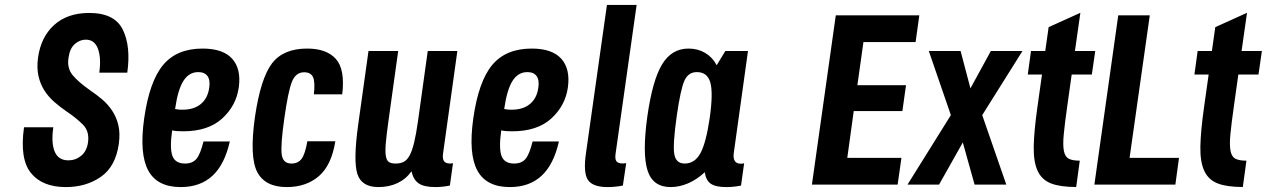

<svg xmlns="http://www.w3.org/2000/svg" viewBox="-20 -750 5146 780"><path d="M77.6 -233Q59.4 -104.6 105.6 -47.3Q151.9 10 247.6 10Q329.7 10 389.6 -31.5Q449.6 -73 462.7 -165.6Q468.7 -209.9 460.5 -242.9Q452.3 -275.9 435 -301.4Q417.7 -327 394.8 -346.4Q371.9 -365.7 348.1 -381.7Q296.7 -417.7 274.3 -445.8Q251.9 -473.9 258.3 -515Q263.4 -553 283.7 -570.9Q304 -588.9 328.7 -588.9Q364.1 -588.9 377.9 -551.9Q391.6 -514.9 383.4 -454.9H497.1Q512.1 -562.3 478.7 -629.9Q445.3 -697.4 342.4 -697.4Q254 -697.4 200.1 -648.6Q146.1 -599.9 134.4 -515.3Q129 -473.6 136.3 -441.1Q143.6 -408.6 160.3 -382.5Q177 -356.4 201 -335.5Q225 -314.6 252.7 -295.7Q289.4 -271 316.5 -244.1Q343.6 -217.3 337.7 -172.4Q332.6 -136 309.9 -117.3Q287.1 -98.6 258.1 -98.6Q216.9 -98.6 202.1 -134.4Q187.4 -170.1 196.6 -233Z M565.6 -268.3Q545.6 -125.6 582 -57.8Q618.4 10 714.1 10Q793.7 10 843.1 -35.9Q892.6 -81.7 913.6 -175.3H806.7Q794 -123.7 778.1 -104.6Q762.1 -85.6 731.6 -85.6Q692.4 -85.6 680.6 -116.1Q668.9 -146.6 679.3 -220.4Q688.4 -218.1 700.2 -217.4Q712 -216.6 723.9 -216.6Q825.3 -216.6 882.4 -268.4Q939.4 -320.3 950 -394.6Q960.4 -470 923.2 -511.4Q886 -552.7 803.1 -552.7Q698 -552.7 642.4 -485.8Q586.9 -418.9 565.6 -268.3ZM785.4 -457.1Q811.4 -457.1 823.1 -440.8Q834.7 -424.4 829.9 -393.3Q824 -350.9 796 -327.6Q768 -304.3 721.4 -304.3Q714.4 -304.3 708.1 -304.7Q701.9 -305.1 691.3 -307.1Q702.3 -385 724.9 -421.1Q747.6 -457.1 785.4 -457.1Z M1135.3 -270.9Q1150.7 -380 1166.1 -418.2Q1181.6 -456.4 1215.4 -456.4Q1242.6 -456.4 1251.6 -436.8Q1260.7 -417.1 1255.1 -366.7H1370.3Q1382.4 -468.1 1344.6 -510.4Q1306.7 -552.7 1227.9 -552.7Q1130.4 -552.7 1084.6 -492Q1038.7 -431.3 1015.7 -274.7Q993 -112.6 1024.9 -51.3Q1056.9 10 1145 10Q1223.4 10 1275 -34.1Q1326.6 -78.1 1342.3 -176H1228.6Q1219.6 -124.4 1205.4 -105Q1191.1 -85.6 1164 -85.6Q1129.1 -85.6 1124.4 -123.3Q1119.6 -161 1135.3 -270.9Z M1651.9 -54.3Q1659 -19.9 1681.1 -4.9Q1703.1 10 1748.3 10Q1762.1 10 1776.1 8.6Q1790 7.3 1807.6 3.9L1820.3 -87.1Q1813.1 -85.6 1809.7 -85.6Q1790.1 -85.6 1783.4 -95.9Q1776.7 -106.3 1780.1 -127.9L1838 -542.7H1717.7L1678 -257.3Q1670.6 -205.1 1662.6 -171.9Q1654.7 -138.6 1644.5 -119.3Q1634.3 -100 1620.5 -92.8Q1606.7 -85.6 1586.9 -85.6Q1569.9 -85.6 1560.3 -91.6Q1550.7 -97.6 1547.5 -116.4Q1544.3 -135.1 1547.4 -169.6Q1550.4 -204 1558.4 -260.9L1597.6 -542.7H1477L1435.3 -244.7Q1414.7 -96.9 1431.8 -43.4Q1448.9 10 1517.3 10Q1560.6 10 1595 -6.3Q1629.4 -22.6 1651.9 -54.3Z M1902.6 -268.3Q1882.6 -125.6 1919 -57.8Q1955.4 10 2051.1 10Q2130.7 10 2180.1 -35.9Q2229.6 -81.7 2250.6 -175.3H2143.7Q2131 -123.7 2115.1 -104.6Q2099.1 -85.6 2068.6 -85.6Q2029.4 -85.6 2017.6 -116.1Q2005.9 -146.6 2016.3 -220.4Q2025.4 -218.1 2037.2 -217.4Q2049 -216.6 2060.9 -216.6Q2162.3 -216.6 2219.4 -268.4Q2276.4 -320.3 2287 -394.6Q2297.4 -470 2260.2 -511.4Q2223 -552.7 2140.1 -552.7Q2035 -552.7 1979.4 -485.8Q1923.9 -418.9 1902.6 -268.3ZM2122.4 -457.1Q2148.4 -457.1 2160.1 -440.8Q2171.7 -424.4 2166.9 -393.3Q2161 -350.9 2133 -327.6Q2105 -304.3 2058.4 -304.3Q2051.4 -304.3 2045.1 -304.7Q2038.9 -305.1 2028.3 -307.1Q2039.3 -385 2061.9 -421.1Q2084.6 -457.1 2122.4 -457.1Z M2445.7 -730 2360.4 -126.9Q2349 -47.9 2368.6 -18.9Q2388.1 10 2448.4 10Q2462.6 10 2477.6 8.6Q2492.6 7.3 2510.4 3.9L2523.9 -87.1Q2512.1 -85.9 2511.1 -85.9Q2490.4 -85.9 2484.1 -95Q2477.9 -104.1 2480.6 -124.1L2566.3 -730Z M2926.6 -542.7 2891.6 -485Q2874.6 -517.3 2844.8 -535Q2815 -552.7 2776.9 -552.7Q2708.6 -552.7 2669.6 -488.3Q2630.6 -423.9 2609.6 -275.6Q2589 -125.7 2610.5 -57.9Q2632 10 2704.3 10Q2739.4 10 2775.1 -5.1Q2810.7 -20.3 2843.1 -50.3Q2847.7 -17.4 2867.5 -3.7Q2887.3 10 2930.4 10Q2944.9 10 2959.2 8.6Q2973.6 7.3 2990.4 3.9L3003.1 -87.1Q2999.1 -85.4 2996.1 -85.3Q2993.1 -85.1 2988.3 -85.1Q2971.6 -85.1 2964.9 -96.5Q2958.1 -107.9 2960.9 -127.9L3018.7 -542.7ZM2863.3 -271.3Q2848.4 -169.6 2825.5 -127.6Q2802.6 -85.6 2761.4 -85.6Q2726.1 -85.6 2719.4 -123.4Q2712.6 -161.1 2729.4 -279.9Q2744.9 -388.1 2760.6 -422.6Q2776.3 -457.1 2810.9 -457.1Q2853.6 -457.1 2865.6 -415.1Q2877.7 -373.1 2863.3 -271.3Z M3278.4 0H3626.6L3642.1 -108.6H3422.1L3448.3 -298.7H3645.9L3660.7 -403.9H3463.1L3487.7 -579.1H3699.6L3714.7 -687.7H3375.4Z M3882.4 -542.7H3753.3L3842.9 -282.3L3666.7 0H3794.9L3891.4 -171.3L3939.3 0H4068.1L3970.3 -282.3L4133.7 -542.7H4005.3L3922.4 -391.1Z M4168.4 -542.7 4155.3 -447.1H4213.1L4194.4 -314.4Q4180.7 -217.7 4179.5 -155.2Q4178.3 -92.7 4195.3 -56Q4212.3 -19.3 4249.9 -4.8Q4287.4 9.7 4352 9.7L4366.6 -97.3Q4337.6 -97.3 4322.4 -104.9Q4307.1 -112.4 4302.2 -136.1Q4297.3 -159.9 4301.4 -203.4Q4305.4 -246.9 4315.7 -318.7L4333.7 -447.1H4415.6L4429.4 -542.7H4346.9L4369 -698L4240.1 -639.7L4226.3 -542.7Z M4425.9 0H4754.9L4769.7 -108.6H4568.9L4651 -687.7H4522.9Z M4845.4 -542.7 4832.3 -447.1H4890.1L4871.4 -314.4Q4857.7 -217.7 4856.5 -155.2Q4855.3 -92.7 4872.3 -56Q4889.3 -19.3 4926.9 -4.8Q4964.4 9.7 5029 9.7L5043.6 -97.3Q5014.6 -97.3 4999.4 -104.9Q4984.1 -112.4 4979.2 -136.1Q4974.3 -159.9 4978.4 -203.4Q4982.4 -246.9 4992.7 -318.7L5010.7 -447.1H5092.6L5106.4 -542.7H5023.9L5046 -698L4917.1 -639.7L4903.3 -542.7Z"/></svg>

Font: Secuela ExtLt
Style: Italic
Weight: 200
Italic angle: -8°
Designer: Fernando Haro
Foundry: deFharo
Version: Version 1.704